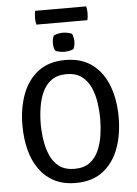

<svg xmlns="http://www.w3.org/2000/svg" viewBox="-64 -1040 786 1103"><g transform="rotate(-5 328.5 -489.0)"><path d="M156.5 -342Q156.5 -296 163.8 -248Q171 -200 189.2 -159Q207.5 -118 241.2 -93.2Q275 -68.5 328.5 -68.5Q381.5 -68.5 415.2 -93.2Q449 -118 467.2 -159Q485.5 -200 492.5 -248Q499.5 -296 499.5 -342Q499.5 -388 492.5 -435.8Q485.5 -483.5 467.2 -524.2Q449 -565 415.2 -589.8Q381.5 -614.5 328.5 -614.5Q275 -614.5 241.2 -589.8Q207.5 -565 189.2 -524.2Q171 -483.5 163.8 -435.8Q156.5 -388 156.5 -342ZM51 -342Q51 -442.5 81 -522.5Q111 -602.5 172.5 -649.2Q234 -696 328.5 -696Q423 -696 484.8 -649Q546.5 -602 576.2 -521.8Q606 -441.5 606 -342Q606 -241.5 576 -161.2Q546 -81 484.5 -34Q423 13 328.5 13Q257 13 204.8 -14Q152.5 -41 118.2 -89.5Q84 -138 67.5 -202.5Q51 -267 51 -342ZM266.5 -798.5Q266.5 -823 275.5 -841.5Q284.5 -847 299.5 -850.2Q314.5 -853.5 328.5 -853.5Q341.5 -853.5 357.8 -850.2Q374 -847 381.5 -841.5Q385.5 -833 388 -821Q390.5 -809 390.5 -798.5Q390.5 -773.5 381.5 -755Q374.5 -750 358 -746.8Q341.5 -743.5 328.5 -743.5Q314.5 -743.5 299.2 -746.8Q284 -750 275.5 -755Q266.5 -773.5 266.5 -798.5ZM181.5 -913Q179 -922.5 178 -931.5Q177 -940.5 177 -952Q177 -964 178 -973.2Q179 -982.5 181.5 -992.5H475.5Q478 -982.5 479 -973.8Q480 -965 480 -952.5Q480 -930.5 475.5 -913Z"/></g></svg>

Font: Signika Negative
Style: Regular
Weight: 400
Designer: Anna Giedry
Foundry: Anna Giedry
Version: Version 2.001